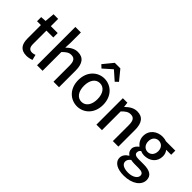

<svg xmlns="http://www.w3.org/2000/svg" viewBox="4 -1706 2824 2824"><g transform="rotate(45 1416.5 -293.5)"><path d="M272 13C312 13 349 3 380 -7L359 -92C343 -85 319 -79 300 -79C243 -79 220 -113 220 -179V-458H363V-550H220V-702H124L111 -550L25 -544V-458H105V-180C105 -64 148 13 272 13Z M483 0H598V-390C646 -439 681 -465 732 -465C797 -465 825 -427 825 -332V0H940V-346C940 -486 888 -564 771 -564C696 -564 641 -523 593 -477L598 -586V-797H483Z M1140 -680 1187 -636 1322 -756H1326L1462 -636L1508 -680L1382 -834H1266ZM1324 13C1460 13 1583 -92 1583 -275C1583 -458 1460 -564 1324 -564C1188 -564 1065 -458 1065 -275C1065 -92 1188 13 1324 13ZM1324 -81C1238 -81 1184 -158 1184 -275C1184 -391 1238 -469 1324 -469C1411 -469 1465 -391 1465 -275C1465 -158 1411 -81 1324 -81Z M1718 0H1833V-390C1881 -439 1916 -465 1967 -465C2032 -465 2060 -427 2060 -332V0H2175V-346C2175 -486 2123 -564 2006 -564C1931 -564 1875 -523 1824 -474H1821L1812 -550H1718Z M2530 247C2706 247 2818 161 2818 55C2818 -39 2750 -79 2620 -79H2519C2449 -79 2427 -100 2427 -133C2427 -160 2439 -175 2457 -191C2481 -180 2509 -174 2534 -174C2649 -174 2740 -243 2740 -363C2740 -405 2725 -442 2704 -464H2809V-550H2614C2593 -558 2565 -564 2534 -564C2420 -564 2321 -491 2321 -367C2321 -301 2356 -249 2394 -220V-216C2363 -194 2332 -157 2332 -114C2332 -69 2354 -40 2382 -23V-18C2331 13 2302 56 2302 102C2302 198 2398 247 2530 247ZM2534 -248C2477 -248 2430 -293 2430 -367C2430 -441 2476 -483 2534 -483C2592 -483 2638 -440 2638 -367C2638 -293 2591 -248 2534 -248ZM2547 171C2456 171 2400 139 2400 85C2400 57 2414 29 2447 5C2470 10 2495 13 2521 13H2604C2671 13 2707 27 2707 73C2707 124 2643 171 2547 171Z"/></g></svg>

Font: Noto Sans JP Medium
Style: Regular
Weight: 500
Designer: Ryoko NISHIZUKA  (kana, bopomofo & ideographs); Paul D. Hunt (Latin, Greek & Cyrillic); Sandoll Communications , Soo-you
Foundry: Adobe
Version: Version 2.002;hotconv 1.0.116;makeotfexe 2.5.65601